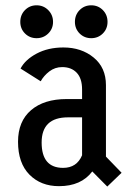

<svg xmlns="http://www.w3.org/2000/svg" viewBox="-20 -691 490 724"><path d="M56.5 -608.5Q56.5 -635 74.2 -653Q92 -671 118 -671Q144 -671 162 -652.8Q180 -634.5 180 -608.5Q180 -582.5 162 -564.8Q144 -547 118 -547Q92 -547 74.2 -564.8Q56.5 -582.5 56.5 -608.5ZM262.5 -608.5Q262.5 -635 280.2 -653Q298 -671 324 -671Q350 -671 367.8 -653Q385.5 -635 385.5 -608.5Q385.5 -582.5 367.8 -564.8Q350 -547 324 -547Q298 -547 280.2 -564.8Q262.5 -582.5 262.5 -608.5ZM384.5 12.5 328 -44.5Q286 11 202.5 11Q134 11 91 -32.5Q48 -76 48 -156.5Q48 -233.5 97 -275.5Q146 -317.5 231.5 -317.5H289.5V-353.5Q289.5 -395.5 269.2 -416.8Q249 -438 214.5 -438Q187.5 -438 166.2 -421.8Q145 -405.5 133.5 -384.5L57.5 -432.5Q75 -466 118.2 -489Q161.5 -512 219 -512Q287 -512 333.2 -474Q379.5 -436 379.5 -370V-100.5L438.5 -39.5ZM218 -58Q269.5 -58 289.5 -105.5V-248.5H236.5Q137 -248.5 137 -153.5Q137 -58 218 -58Z"/></svg>

Font: League Mono Condensed
Style: Regular
Weight: 400
Width: 1
Designer: Tyler Finck
Foundry: The League of Moveable Type / Tyler Finck
Version: Version 2.210